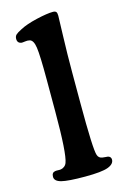

<svg xmlns="http://www.w3.org/2000/svg" viewBox="-112 -765 538 825"><g transform="rotate(-15 156.5 -352.0)"><path d="M109.4 -295.4V-437.5Q109.4 -546.4 104.2 -581.5Q99.1 -616.7 81.5 -620.1Q72.8 -622.1 61.3 -620.4Q49.8 -618.7 46.4 -619.1Q27.8 -621.6 27.8 -640.6Q27.8 -652.3 34.7 -658.9Q41.5 -665.5 60.1 -674.8Q87.9 -689.9 136.2 -701.2Q184.6 -712.4 210 -712.4Q220.2 -712.4 224.4 -707.8Q228.5 -703.1 228.5 -690.9Q228.5 -680.2 225.8 -600.8Q223.1 -521.5 223.1 -438.5V-301.8Q223.1 -96.7 232.9 -69.8Q237.8 -55.2 253.4 -52.7Q259.3 -51.8 266.8 -51.3Q274.4 -50.8 278.3 -50.3Q291.5 -46.4 291.5 -33.7Q291.5 -13.7 263.4 -3.2Q235.4 7.3 161.6 7.3Q86.4 7.3 56.9 -0.2Q27.3 -7.8 27.3 -27.3Q27.3 -46.4 42.5 -48.8Q46.9 -49.8 55.9 -49.3Q64.9 -48.8 68.8 -49.8Q76.2 -50.8 83.7 -56.4Q91.3 -62 94.7 -71.3Q109.4 -109.9 109.4 -295.4Z"/></g></svg>

Font: Cooper* SemiBold
Style: Regular
Weight: 600
Designer: Owen Earl
Foundry: indestructible type*
Version: Version 0.001